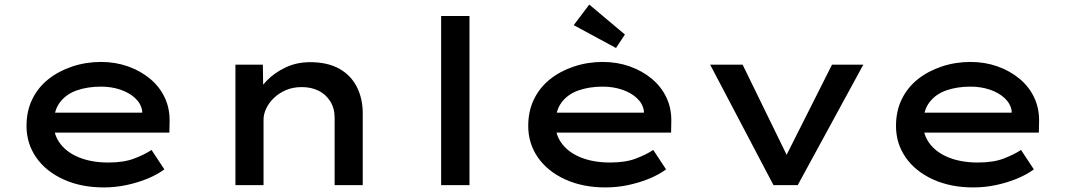

<svg xmlns="http://www.w3.org/2000/svg" viewBox="-20 -810 4678 840"><path d="M434 10Q335 10 258 -25Q181 -60 138.5 -121Q96 -182 96 -259Q96 -324 121 -375.5Q146 -427 191 -463Q236 -499 296 -519Q356 -539 422 -539Q485 -539 540 -519.5Q595 -500 636.5 -465.5Q678 -431 700.5 -383.5Q723 -336 722 -279L721 -230H193L170 -317H618L602 -303V-325Q597 -357 571 -381Q545 -405 506 -418Q467 -431 422 -431Q363 -431 316 -414.5Q269 -398 242 -362Q215 -326 215 -268Q215 -218 245 -179.5Q275 -141 329 -120Q383 -99 454 -99Q522 -99 567.5 -116.5Q613 -134 643 -154L699 -69Q668 -46 625.5 -28.5Q583 -11 534 -0.5Q485 10 434 10Z M1010 0V-527H1130L1132 -390L1096 -383Q1114 -423 1147.5 -457.5Q1181 -492 1229.5 -515Q1278 -538 1337 -538Q1413 -538 1464 -509.5Q1515 -481 1541 -430Q1567 -379 1567 -314V0H1444V-295Q1444 -336 1425 -366.5Q1406 -397 1374 -413Q1342 -429 1300 -429Q1262 -429 1231.5 -416Q1201 -403 1179 -382Q1157 -361 1145 -336Q1133 -311 1133 -287V0H1072Q1044 0 1028.5 0Q1013 0 1010 0Z M1910 0V-740H2034V0Z M2629 10Q2530 10 2453 -25Q2376 -60 2333.5 -121Q2291 -182 2291 -259Q2291 -324 2316 -375.5Q2341 -427 2386 -463Q2431 -499 2491 -519Q2551 -539 2617 -539Q2680 -539 2735 -519.5Q2790 -500 2831.5 -465.5Q2873 -431 2895.5 -383.5Q2918 -336 2917 -279L2916 -230H2388L2365 -317H2813L2797 -303V-325Q2792 -357 2766 -381Q2740 -405 2701 -418Q2662 -431 2617 -431Q2558 -431 2511 -414.5Q2464 -398 2437 -362Q2410 -326 2410 -268Q2410 -218 2440 -179.5Q2470 -141 2524 -120Q2578 -99 2649 -99Q2717 -99 2762.5 -116.5Q2808 -134 2838 -154L2894 -69Q2863 -46 2820.5 -28.5Q2778 -11 2729 -0.5Q2680 10 2629 10ZM2675 -600 2490 -700 2558 -790 2714 -659Z M3364 0 3087 -527H3229L3436 -103L3403 -96L3620 -527H3757L3470 0Z M4238 10Q4139 10 4062 -25Q3985 -60 3942.5 -121Q3900 -182 3900 -259Q3900 -324 3925 -375.5Q3950 -427 3995 -463Q4040 -499 4100 -519Q4160 -539 4226 -539Q4289 -539 4344 -519.5Q4399 -500 4440.5 -465.5Q4482 -431 4504.5 -383.5Q4527 -336 4526 -279L4525 -230H3997L3974 -317H4422L4406 -303V-325Q4401 -357 4375 -381Q4349 -405 4310 -418Q4271 -431 4226 -431Q4167 -431 4120 -414.5Q4073 -398 4046 -362Q4019 -326 4019 -268Q4019 -218 4049 -179.5Q4079 -141 4133 -120Q4187 -99 4258 -99Q4326 -99 4371.5 -116.5Q4417 -134 4447 -154L4503 -69Q4472 -46 4429.5 -28.5Q4387 -11 4338 -0.5Q4289 10 4238 10Z"/></svg>

Font: Lexend Peta Medium
Style: Regular
Weight: 500
Designer: Bonnie Shaver-Troup, Thomas Jockin
Foundry: Lexend
Version: Version 1.007